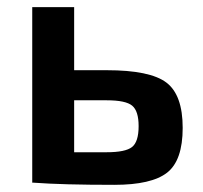

<svg xmlns="http://www.w3.org/2000/svg" viewBox="-20 -510 566 536"><path d="M278 -314Q399 -314 444.5 -279.5Q490 -245 490 -153Q490 -62 446.5 -28Q403 6 299 6Q154 6 74 0H70V-490H187V-314ZM278 -85Q330 -85 348.5 -99.5Q367 -114 367 -158Q367 -200 349 -215Q331 -230 278 -230H187V-85Z"/></svg>

Font: Exo 2 Semi Bold
Style: Regular
Weight: 600
Designer: Natanael Gama
Version: Version 1.001;PS 001.001;hotconv 1.0.88;makeotf.lib2.5.64775